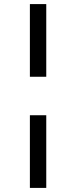

<svg xmlns="http://www.w3.org/2000/svg" viewBox="-20 -780 372 938"><path d="M206 -405V-760H126V-405ZM206 138V-217H126V138Z"/></svg>

Font: IBM Plex Arabic Text
Style: Regular
Weight: 450
Designer: Mike Abbink, Paul van der Laan, Pieter van Rosmalen, Wael Morcos, Khajak Apelian
Foundry: Bold Monday
Version: Version 1.0